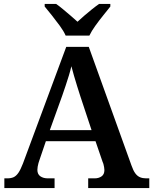

<svg xmlns="http://www.w3.org/2000/svg" viewBox="-20 -951 775 971"><path d="M2 0V-49H17Q36 -49 49 -55Q62 -61 73 -77Q84 -93 96 -124L315 -714H429L645 -114Q654 -88 664.5 -74Q675 -60 688.5 -54.5Q702 -49 719 -49H735V0H426V-49H459Q479 -49 493.5 -59Q508 -69 508 -91Q508 -98 506.5 -105.5Q505 -113 503.5 -119.5Q502 -126 499 -132L463 -237H212L180 -143Q177 -135 174.5 -126Q172 -117 170.5 -108Q169 -99 169 -92Q169 -70 184 -59.5Q199 -49 222 -49H256V0ZM232 -293H443L387 -462Q379 -487 370.5 -514Q362 -541 354.5 -567Q347 -593 341 -616Q336 -594 328.5 -569.5Q321 -545 312.5 -519.5Q304 -494 295 -468ZM312 -771Q302 -794 282.5 -820.5Q263 -847 242.5 -873Q222 -899 206 -918V-931H264Q280 -920 299 -904Q318 -888 337.5 -871.5Q357 -855 372 -841Q387 -855 406 -871.5Q425 -888 445 -904Q465 -920 481 -931H538V-918Q523 -899 502 -873Q481 -847 462 -820.5Q443 -794 432 -771Z"/></svg>

Font: Noto Serif Kannada SemiBold
Style: Regular
Weight: 600
Version: Version 2.003